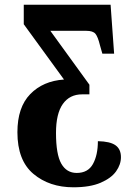

<svg xmlns="http://www.w3.org/2000/svg" viewBox="-20 -556 560 816"><path d="M54 6Q54 -100 108.5 -156Q163 -212 252 -218L81 -453V-536H450L465 -328H415L405 -363Q396 -400 385.5 -412.5Q375 -425 347 -425H194L360 -196V-155H329Q276 -155 247 -114Q218 -73 218 9Q218 100 240.5 139.5Q263 179 306 179Q354 179 375 141Q396 103 396 44Q448 45 471 61.5Q494 78 494 112Q494 143 473.5 172Q453 201 408 220.5Q363 240 292 240Q190 240 122 183Q54 126 54 6Z"/></svg>

Font: Noto Serif CondBlack
Style: Regular
Weight: 900
Width: 3
Designer: Monotype Design Team
Foundry: Monotype Imaging Inc.
Version: Version 1.001